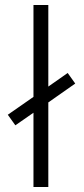

<svg xmlns="http://www.w3.org/2000/svg" viewBox="-20 -743 332 763"><path d="M172 -336V0H113V-295L41 -245L11 -287L113 -358V-723H172V-399L249 -453L279 -411Z"/></svg>

Font: Cairo Light
Style: Regular
Weight: 300
Designer: Mohamed Gaber, Accademia di Belle Arti di Urbino and others
Foundry: Kief Type Foundry, Accademia di Belle Arti di Urbino and others
Version: Version 3.011